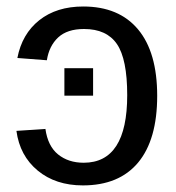

<svg xmlns="http://www.w3.org/2000/svg" viewBox="-20 -558 540 588"><path d="M233.9 9.8Q150.4 9.8 95.5 -35.6Q40.5 -81.1 30.3 -157.2L119.1 -163.1Q126.5 -110.4 158 -85Q189.5 -59.6 236.3 -59.6Q369.6 -59.6 369.6 -266.6Q369.6 -377 338.1 -423.1Q306.6 -469.2 237.3 -469.2Q186 -469.2 158.2 -443.4Q130.4 -417.5 123.5 -373.5L33.2 -380.4Q47.4 -454.1 100.3 -496.1Q153.3 -538.1 234.9 -538.1Q344.2 -538.1 402.8 -468Q461.4 -397.9 461.4 -264.6Q461.4 -130.4 403.1 -60.3Q344.7 9.8 233.9 9.8ZM265.1 -349.1V-265.1H177.2V-349.1Z"/></svg>

Font: Arimo Nerd Font
Style: Regular
Weight: 400
Designer: Steve Matteson
Foundry: Monotype Imaging Inc.
Version: Version 1.33;Nerd Fonts 3.2.1